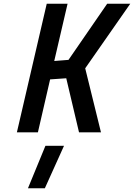

<svg xmlns="http://www.w3.org/2000/svg" viewBox="-20 -705 714 1023"><path d="M222 72H321L219 298H129ZM401 0 333 -288 247 -282 182 0H70L229 -685H340L269 -380L345 -386L551 -685H674L434 -341L518 0Z"/></svg>

Font: Titillium Web
Style: SemiBold Italic
Weight: 600
Italic angle: -13°
Version: Version 1.001;PS 57.000;hotconv 1.0.70;makeotf.lib2.5.55311